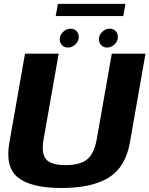

<svg xmlns="http://www.w3.org/2000/svg" viewBox="-20 -946 755 970"><path d="M290.7 3.8Q444.2 3.8 529.1 -48.7Q614 -101.2 636 -224.6L715 -674.9H544.8L468.9 -243.1Q456.2 -170.8 420.8 -141.3Q385.4 -111.9 311.3 -111.9Q237.7 -111.9 212.7 -141.5Q187.7 -171.2 200.4 -243.1L276.5 -674.9H106.3L27.2 -224.6Q5.3 -101.2 71.4 -48.7Q137.6 3.8 290.7 3.8ZM323.3 -705.8Q343.9 -705.8 360.9 -721.8Q378 -737.7 378 -759.6Q378 -777.4 366.3 -789.2Q354.6 -801 337 -801Q315.7 -801 298.8 -785.1Q281.9 -769.1 281.9 -747.2Q281.9 -729.5 293.4 -717.6Q304.8 -705.8 323.3 -705.8ZM520.8 -705.8Q542.2 -705.8 558.8 -721.8Q575.5 -737.7 575.5 -759.6Q575.5 -777.4 564.2 -789.2Q552.9 -801 534.5 -801Q513.5 -801 496.6 -785.1Q479.8 -769.1 479.8 -747.2Q479.8 -729.5 491.5 -717.6Q503.2 -705.8 520.8 -705.8ZM261.4 -864.8H602.8L613.8 -926.4H272.5Z"/></svg>

Font: Anybody Thin
Style: Italic
Weight: 100
Italic angle: -10°
Designer: Tyler Finck
Foundry: Etcetera Type Company
Version: Version 1.114;gftools[0.9.25]